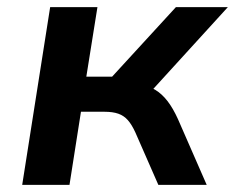

<svg xmlns="http://www.w3.org/2000/svg" viewBox="-20 -516 656 536"><path d="M42 0 120 -496H252L221 -302H293L471 -496H616L389 -247L367 -279Q394 -277 413 -265.5Q432 -254 447.5 -234Q463 -214 477 -183L557 0H422L358 -146Q348 -168 337 -180.5Q326 -193 310.5 -198.5Q295 -204 272 -204H206L174 0Z"/></svg>

Font: Nunito Sans 9pt
Style: Bold Italic
Weight: 700
Italic angle: -9°
Version: Version 3.101;gftools[0.9.27]